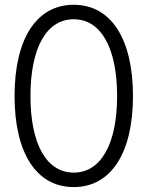

<svg xmlns="http://www.w3.org/2000/svg" viewBox="-20 -759 608 791"><path d="M283.7 11.7C437 11.7 527.8 -127.9 527.8 -363.3C527.8 -599.6 437 -739.3 283.7 -739.3C130.4 -739.3 40 -599.6 40 -363.3C40 -127.9 130.4 11.7 283.7 11.7ZM105.5 -363.3C105.5 -562.5 171.9 -679.7 283.7 -679.7C395.5 -679.7 462.4 -562.5 462.4 -363.3C462.4 -165 395.5 -47.9 283.7 -47.9C171.9 -47.9 105.5 -165 105.5 -363.3Z"/></svg>

Font: Guggenheim Sans Display Light
Style: Regular
Weight: 300
Designer: Modified by Tom Baber under direction of Pentagram Design 2023
Foundry: rsms
Version: Version 1.001;Glyphs 3.1.2 (3151)